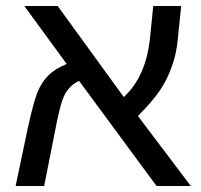

<svg xmlns="http://www.w3.org/2000/svg" viewBox="-20 -619 668 639"><path d="M202 -406 61 -599H172L392 -296Q465 -363 479 -490L490 -599H583L572 -492Q568 -442 552 -398Q537 -355 512.5 -318.5Q488 -282 439 -233L615 0H501L243 -350Q221 -339 209 -324Q196 -310 187 -284Q178 -258 166 -197L127 0H32L73 -195Q91 -277 105 -313Q120 -348 142.5 -369.5Q165 -391 202 -406Z"/></svg>

Font: Libra Sans
Style: Regular
Weight: 400
Foundry: Context Ltd
Version: Version 1.002